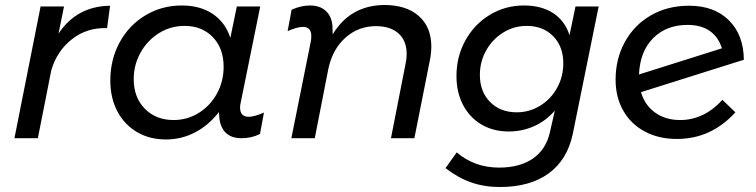

<svg xmlns="http://www.w3.org/2000/svg" viewBox="-20 -555 3036 771"><path d="M422 -532 410 -442Q330 -445 269.5 -398Q209 -351 186 -273L132 0H38L143 -529H237L215 -420Q288 -530 422 -532Z M423 -232Q423 -316 460.5 -385Q498 -454 564 -493.5Q630 -533 710 -533Q784 -533 834.5 -499Q885 -465 905 -403L931 -529H1025L947 -145Q944 -133 944 -123Q944 -86 979 -86Q1001 -86 1040 -103L1024 -17Q990 0 950 0Q910 0 887.5 -21Q865 -42 861 -81L859 -105Q818 -52 763.5 -23.5Q709 5 646 5Q580 5 529.5 -25Q479 -55 451 -108.5Q423 -162 423 -232ZM878 -287Q878 -361 834.5 -406Q791 -451 721 -451Q665 -451 618.5 -422Q572 -393 544.5 -344Q517 -295 517 -237Q517 -164 561.5 -118.5Q606 -73 677 -73Q732 -73 778 -101.5Q824 -130 851 -179Q878 -228 878 -287Z M1228 -388Q1230 -396 1230 -411Q1230 -447 1196 -447Q1174 -447 1135 -430L1151 -516Q1189 -533 1225 -533Q1264 -533 1287.5 -512Q1311 -491 1315 -452L1316 -417Q1386 -533 1522 -535Q1612 -535 1662 -490.5Q1712 -446 1712 -368Q1712 -342 1706 -312L1644 0H1550L1609 -301Q1613 -318 1613 -339Q1613 -391 1580.5 -420.5Q1548 -450 1490 -450Q1419 -450 1367.5 -404Q1316 -358 1299 -281L1244 0H1150Z M1769 120 1814 57Q1886 118 1984 118Q2067 118 2119.5 82Q2172 46 2188 -23L2208 -111Q2173 -70 2125 -48.5Q2077 -27 2023 -27Q1961 -27 1913.5 -55Q1866 -83 1839.5 -133.5Q1813 -184 1813 -250Q1813 -328 1849 -393Q1885 -458 1947 -495.5Q2009 -533 2084 -533Q2154 -533 2201 -502.5Q2248 -472 2267 -414L2291 -529H2384L2280 -17Q2258 87 2183 141.5Q2108 196 1987 196Q1925 196 1872 177.5Q1819 159 1769 120ZM2242 -301Q2242 -368 2201.5 -409.5Q2161 -451 2095 -451Q2044 -451 2001 -424.5Q1958 -398 1932.5 -353Q1907 -308 1907 -254Q1907 -187 1948 -145.5Q1989 -104 2055 -104Q2106 -104 2149 -130.5Q2192 -157 2217 -202Q2242 -247 2242 -301Z M2881 -154 2933 -104Q2836 3 2698 3Q2625 3 2569 -27Q2513 -57 2482.5 -111Q2452 -165 2452 -235Q2452 -319 2489.5 -387Q2527 -455 2594 -493.5Q2661 -532 2747 -532Q2848 -532 2907 -473.5Q2966 -415 2967 -315L2554 -185Q2569 -133 2610.5 -103Q2652 -73 2711 -73Q2807 -73 2881 -154ZM2546 -256 2879 -361Q2864 -408 2829 -431.5Q2794 -455 2741 -455Q2656 -455 2603 -402Q2550 -349 2546 -256Z"/></svg>

Font: TypoPRO Montserrat Alternates
Style: Italic
Weight: 400
Italic angle: -11.3°
Designer: Julieta Ulanovsky
Foundry: Julieta Ulanovsky
Version: Version 6.001